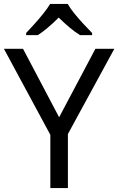

<svg xmlns="http://www.w3.org/2000/svg" viewBox="-20 -964 606 984"><path d="M283 -363 469 -714H566L328 -277V0H238V-273L0 -714H98ZM327 -944Q339 -922 361.5 -894.5Q384 -867 408.5 -840.5Q433 -814 452 -795V-784H390Q364 -800 336 -823.5Q308 -847 281 -874Q254 -847 227 -824Q200 -801 174 -784H114V-795Q133 -815 156.5 -841Q180 -867 202 -894.5Q224 -922 237 -944Z"/></svg>

Font: Noto Sans Ethiopic
Style: Regular
Weight: 400
Designer: Monotype Design Team
Foundry: Monotype Imaging Inc.
Version: Version 2.102; ttfautohint (v1.8.4.7-5d5b)